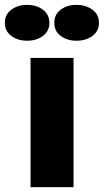

<svg xmlns="http://www.w3.org/2000/svg" viewBox="-80 -769 427 789"><path d="M31.7 -601.6Q-6.8 -601.6 -33.4 -621.3Q-60.1 -641.1 -60.1 -675.3Q-60.1 -709.5 -33.4 -729.2Q-6.8 -749 31.7 -749Q69.8 -749 96.4 -729.2Q123 -709.5 123 -675.3Q123 -641.1 96.4 -621.3Q69.8 -601.6 31.7 -601.6ZM299.8 -621.3Q272.9 -601.6 234.4 -601.6Q195.8 -601.6 169.4 -621.3Q143.1 -641.1 143.1 -675.3Q143.1 -709.5 169.4 -729.2Q195.8 -749 234.4 -749Q272.9 -749 299.8 -729.2Q326.7 -709.5 326.7 -675.3Q326.7 -641.1 299.8 -621.3ZM45.4 0V-530.8H222.2V0Z"/></svg>

Font: Epilogue ExtraBold
Style: Regular
Weight: 800
Designer: Tyler Finck
Foundry: Etcetera Type Co
Version: Version 2.112